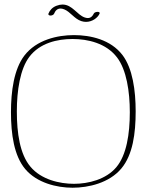

<svg xmlns="http://www.w3.org/2000/svg" viewBox="-20 -835 656 863"><path d="M207 -765.1C213.9 -765.1 221.2 -768.6 223.1 -773.4C228.6 -787.2 237.8 -796.6 251.9 -796.6C256.8 -796.6 262.4 -795.5 268.6 -793C296.4 -781.7 314 -750.5 345.2 -740.2C352.4 -737.8 359.6 -736.7 366.5 -736.7C394.6 -736.7 418.6 -754.5 427.2 -772.9C427.8 -774.2 428.1 -775.2 428.1 -776.2C428.1 -780.1 423.8 -781.7 418.7 -781.7C412 -781.7 403.9 -778.9 401.9 -774.4C396.2 -762.4 388 -753.9 374.8 -753.9C370.8 -753.9 366.3 -754.6 361.3 -756.3C326.4 -767.9 305 -814.6 261.2 -814.6C253 -814.6 244 -813 233.9 -809.1C215.3 -802.2 203.6 -788.6 197.8 -773.9C197.4 -773.1 197.3 -772.4 197.3 -771.6C197.3 -767.9 201.3 -765.1 207 -765.1ZM306.2 -659.7C374.5 -659.7 457 -641.1 505.9 -577.1C548.8 -521 563.5 -423.3 563.5 -330.6C563.5 -232.9 548.8 -138.2 502.9 -83.5C456.5 -28.3 377.4 -8.8 312.5 -8.8C247.6 -8.8 165 -27.8 116.7 -85.9C69.3 -142.1 55.7 -236.8 55.7 -334.5C55.7 -427.2 70.3 -525.4 112.3 -580.1C159.2 -641.6 237.3 -659.7 306.2 -659.7ZM312.5 -677.2C237.8 -677.2 144 -656.2 89.4 -585C42.5 -523.4 29.3 -424.3 29.3 -330.6C29.3 -231.9 43 -135.3 93.3 -75.2C145.5 -13.2 234.4 8.8 306.2 8.8C377.9 8.8 471.2 -12.7 525.4 -77.6C577.1 -139.2 589.8 -235.8 589.8 -334.5C589.8 -428.2 576.2 -527.8 530.3 -587.9C477.5 -656.7 387.7 -677.2 312.5 -677.2Z"/></svg>

Font: WireWyrm
Style: Light
Weight: 200
Version: Version 001.000